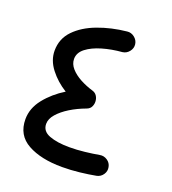

<svg xmlns="http://www.w3.org/2000/svg" viewBox="-123 -712 757 844"><g transform="rotate(20 255.5 -290.0)"><path d="M380.4 -577.6Q382.8 -559.1 370.6 -543.7Q358.4 -528.3 339.8 -525.9Q291 -522 247.6 -509.3Q204.1 -496.6 177 -475.6Q149.9 -454.6 149.9 -425.3Q149.9 -401.9 167.5 -381.8Q185.1 -361.8 213.6 -346.4Q242.2 -331.1 273.9 -321.8Q286.6 -317.9 293.5 -308.1Q300.3 -298.3 301.8 -287.1Q304.2 -272.9 298.3 -258.8Q292.5 -244.6 275.9 -238.8Q237.3 -224.6 204.8 -204.6Q172.4 -184.6 152.3 -161.6Q132.3 -138.7 132.3 -115.2Q132.3 -81.1 168.9 -67.1Q205.6 -53.2 262.7 -53.2Q297.9 -53.2 334.5 -57.4Q371.1 -61.5 400.9 -66.9Q419.4 -70.3 435.5 -59.6Q451.7 -48.8 455.1 -30.3Q459 -11.7 448.2 4.2Q437.5 20 418.9 23.9Q385.3 30.3 344.2 34.9Q303.2 39.6 262.2 39.6Q163.6 39.6 101.6 5.4Q39.6 -28.8 39.6 -103.5Q39.6 -154.8 75.4 -199.7Q111.3 -244.6 164.6 -277.3Q118.7 -305.7 87.9 -345.7Q57.1 -385.7 57.1 -430.2Q57.1 -486.3 95 -525.4Q132.8 -564.5 194.6 -587.6Q256.3 -610.8 328.1 -618.2Q346.7 -620.6 362.3 -608.4Q377.9 -596.2 380.4 -577.6Z"/></g></svg>

Font: Mikhak-FD Medium
Style: Regular
Weight: 500
Designer: Amin Abedi
Version: Version 3.2